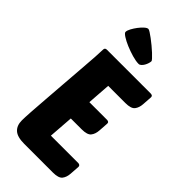

<svg xmlns="http://www.w3.org/2000/svg" viewBox="-294 -1025 1090 1090"><g transform="rotate(45 250.5 -480.0)"><path d="M155 0Q99 0 75 -22Q51 -44 51 -85Q51 -105 54 -153.5Q57 -202 62 -264Q67 -326 72 -395Q77 -464 82 -525Q87 -586 90 -632Q93 -678 93 -695Q93 -710 109 -710H461Q467 -710 472 -707Q477 -704 477 -696L473 -637Q471 -607 456.5 -588.5Q442 -570 397 -570H259L249 -429H391Q397 -429 402 -426Q407 -423 407 -415L403 -356Q401 -326 386.5 -307.5Q372 -289 327 -289H240L229 -140H449Q455 -140 460 -136.5Q465 -133 465 -126L461 -67Q459 -37 444.5 -18.5Q430 0 385 0ZM334 -843Q334 -835 330.5 -824Q327 -813 321.5 -803.5Q316 -794 308.5 -787Q301 -780 293 -780Q271 -780 240 -789Q209 -798 180.5 -810Q152 -822 132 -835Q112 -848 112 -856Q112 -868 121.5 -885.5Q131 -903 143.5 -919.5Q156 -936 169.5 -948Q183 -960 192 -960Q197 -960 209.5 -952Q222 -944 237.5 -932.5Q253 -921 270.5 -906.5Q288 -892 302 -879Q316 -866 325 -856Q334 -846 334 -843Z"/></g></svg>

Font: PoetsenOne
Style: Regular
Weight: 400
Designer: Rodrigo Fuenzalida, Pablo Impallari
Foundry: Pablo Impallari, Rodrigo Fuenzalida
Version: Version 1.000; ttfautohint (v0.8) -G 200 -r 50